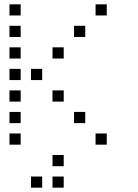

<svg xmlns="http://www.w3.org/2000/svg" viewBox="-20 -696 640 892"><path d="M25 -676Q24 -676 24 -676Q24 -676 24 -675V-625Q24 -624 24 -624Q24 -624 25 -624H75Q76 -624 76 -624Q76 -624 76 -625V-675Q76 -676 76 -676Q76 -676 75 -676ZM425 -676Q424 -676 424 -676Q424 -676 424 -675V-625Q424 -624 424 -624Q424 -624 425 -624H475Q476 -624 476 -624Q476 -624 476 -625V-675Q476 -676 476 -676Q476 -676 475 -676ZM25 -576Q24 -576 24 -576Q24 -576 24 -575V-525Q24 -524 24 -524Q24 -524 25 -524H75Q76 -524 76 -524Q76 -524 76 -525V-575Q76 -576 76 -576Q76 -576 75 -576ZM325 -576Q324 -576 324 -576Q324 -576 324 -575V-525Q324 -524 324 -524Q324 -524 325 -524H375Q376 -524 376 -524Q376 -524 376 -525V-575Q376 -576 376 -576Q376 -576 375 -576ZM25 -476Q24 -476 24 -476Q24 -476 24 -475V-425Q24 -424 24 -424Q24 -424 25 -424H75Q76 -424 76 -424Q76 -424 76 -425V-475Q76 -476 76 -476Q76 -476 75 -476ZM225 -476Q224 -476 224 -476Q224 -476 224 -475V-425Q224 -424 224 -424Q224 -424 225 -424H275Q276 -424 276 -424Q276 -424 276 -425V-475Q276 -476 276 -476Q276 -476 275 -476ZM25 -376Q24 -376 24 -376Q24 -376 24 -375V-325Q24 -324 24 -324Q24 -324 25 -324H75Q76 -324 76 -324Q76 -324 76 -325V-375Q76 -376 76 -376Q76 -376 75 -376ZM125 -376Q124 -376 124 -376Q124 -376 124 -375V-325Q124 -324 124 -324Q124 -324 125 -324H175Q176 -324 176 -324Q176 -324 176 -325V-375Q176 -376 176 -376Q176 -376 175 -376ZM25 -276Q24 -276 24 -276Q24 -276 24 -275V-225Q24 -224 24 -224Q24 -224 25 -224H75Q76 -224 76 -224Q76 -224 76 -225V-275Q76 -276 76 -276Q76 -276 75 -276ZM225 -276Q224 -276 224 -276Q224 -276 224 -275V-225Q224 -224 224 -224Q224 -224 225 -224H275Q276 -224 276 -224Q276 -224 276 -225V-275Q276 -276 276 -276Q276 -276 275 -276ZM25 -176Q24 -176 24 -176Q24 -176 24 -175V-125Q24 -124 24 -124Q24 -124 25 -124H75Q76 -124 76 -124Q76 -124 76 -125V-175Q76 -176 76 -176Q76 -176 75 -176ZM325 -176Q324 -176 324 -176Q324 -176 324 -175V-125Q324 -124 324 -124Q324 -124 325 -124H375Q376 -124 376 -124Q376 -124 376 -125V-175Q376 -176 376 -176Q376 -176 375 -176ZM25 -76Q24 -76 24 -76Q24 -76 24 -75V-25Q24 -24 24 -24Q24 -24 25 -24H75Q76 -24 76 -24Q76 -24 76 -25V-75Q76 -76 76 -76Q76 -76 75 -76ZM425 -76Q424 -76 424 -76Q424 -76 424 -75V-25Q424 -24 424 -24Q424 -24 425 -24H475Q476 -24 476 -24Q476 -24 476 -25V-75Q476 -76 476 -76Q476 -76 475 -76ZM225 24Q224 24 224 24Q224 24 224 25V75Q224 76 224 76Q224 76 225 76H275Q276 76 276 76Q276 76 276 75V25Q276 24 276 24Q276 24 275 24ZM125 124Q124 124 124 124Q124 124 124 125V175Q124 176 124 176Q124 176 125 176H175Q176 176 176 176Q176 176 176 175V125Q176 124 176 124Q176 124 175 124ZM225 124Q224 124 224 124Q224 124 224 125V175Q224 176 224 176Q224 176 225 176H275Q276 176 276 176Q276 176 276 175V125Q276 124 276 124Q276 124 275 124Z"/></svg>

Font: Doto
Style: Regular
Weight: 400
Monospace: yes
Version: Version 1.000